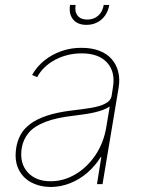

<svg xmlns="http://www.w3.org/2000/svg" viewBox="-20 -748 579 780"><path d="M186.5 11.7Q141.6 11.2 106.9 -7.1Q72.3 -25.4 55.2 -61Q38.1 -96.7 45.9 -147.5Q50.3 -175.3 63.2 -199.7Q76.2 -224.1 102.1 -243.9Q127.9 -263.7 170.7 -278.1Q213.4 -292.5 277.3 -299.8Q315.4 -304.2 349.9 -309.8Q384.3 -315.4 407.2 -326.9Q430.2 -338.4 433.6 -359.4L438.5 -391.6Q449.7 -455.1 415.5 -493.2Q381.3 -531.2 311.5 -531.2Q253.9 -531.2 204.6 -505.4Q155.3 -479.5 130.9 -434.6L110.4 -443.4Q129.4 -477.5 160.2 -502.2Q190.9 -526.9 230 -540.5Q269 -554.2 311.5 -553.7Q353 -553.7 383.8 -541.7Q414.6 -529.8 433.8 -507.8Q453.1 -485.8 460.4 -456.1Q467.8 -426.3 461.9 -391.6L396.5 0H374L391.6 -110.4H389.6Q366.7 -73.7 335 -46.4Q303.2 -19 265.4 -3.9Q227.5 11.2 186.5 11.7ZM186.5 -11.7Q238.3 -11.7 285.9 -39.6Q333.5 -67.4 367.4 -117.4Q401.4 -167.5 412.1 -233.4L425.8 -315.4Q415 -308.1 399.9 -302.2Q384.8 -296.4 366.5 -292Q348.1 -287.6 326.9 -284.4Q305.7 -281.2 282.2 -278.3Q208 -270 163.3 -252.4Q118.7 -234.9 96.7 -208.7Q74.7 -182.6 68.4 -147.5Q58.6 -85.9 92 -48.6Q125.5 -11.2 186.5 -11.7ZM331.1 -647Q294.9 -647 276.9 -669.2Q258.8 -691.4 264.6 -728H287.1Q282.7 -700.7 295.2 -684.6Q307.6 -668.5 334.5 -668.5Q361.3 -668.5 379.2 -684.6Q397 -700.7 401.4 -728H423.8Q419.9 -703.6 407.2 -685.3Q394.5 -667 375 -657Q355.5 -647 331.1 -647Z"/></svg>

Font: Inter Tight Thin
Style: Italic
Weight: 250
Italic angle: -9.39999°
Designer: Rasmus Andersson
Foundry: rsms
Version: Version 3.004